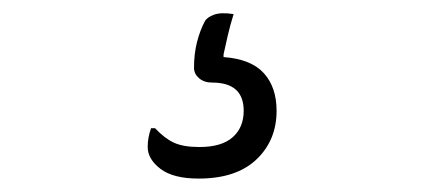

<svg xmlns="http://www.w3.org/2000/svg" viewBox="-20 -43 640 286"><path d="M328 -22Q323 -6 319.5 9Q316 24 313 38V42Q354 45 373 66Q392 87 392 122Q392 166 362 194.5Q332 223 276 223Q238 223 219 208.5Q200 194 200 176Q200 162 205 148H211Q225 163 239 169.5Q253 176 277 176Q310 176 326.5 161.5Q343 147 343 122Q343 80 296 80Q284 80 276.5 73.5Q269 67 269 58Q269 37 273.5 19.5Q278 2 285 -11Q288 -17 298.5 -21Q309 -25 328 -22Z"/></svg>

Font: Recursive Mn Csl St Lt
Style: Regular
Weight: 300
Monospace: yes
Version: Version 1.079;hotconv 1.0.112;makeotfexe 2.5.65598; ttfautoh